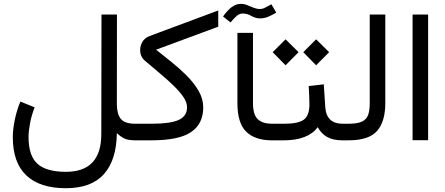

<svg xmlns="http://www.w3.org/2000/svg" viewBox="-20 -744 2362 1018"><path d="M163.6 -174.8Q147.5 -133.8 139.4 -91.3Q131.3 -48.8 131.3 -17.6Q131.3 81.5 178.5 124.3Q225.6 167 329.6 167Q517.1 167 517.1 -33.2L518.1 -667H600.1L599.6 -191.9Q599.6 -140.1 620.4 -114Q641.1 -87.9 697.3 -87.9H712.4V0H698.2Q658.7 0 638.7 -10Q618.7 -20 599.6 -38.1Q597.7 104.5 531 179.2Q464.4 253.9 329.1 253.9Q191.9 253.9 119.9 186.3Q47.9 118.7 47.9 -17.1Q47.9 -56.2 57.9 -106.4Q67.9 -156.7 87.9 -205.6Z M1057.6 -173.8Q1057.1 -86.4 992.4 -43.2Q927.7 0 783.7 0H692.9V-87.9H783.2Q883.8 -87.9 927.7 -108.2Q971.7 -128.4 971.7 -175.3Q971.7 -201.7 951.7 -230.7Q931.6 -259.8 898.9 -291.3Q866.2 -322.8 826.7 -355.7Q787.1 -388.7 748 -422.4Q723.1 -443.4 723.1 -480Q723.1 -501.5 735.1 -522.2Q747.1 -543 773.9 -553.2L1137.2 -688.5V-602.5L807.6 -480.5Q844.7 -450.7 887.9 -416.3Q931.2 -381.8 969.7 -343.3Q1008.3 -304.7 1033 -262.2Q1057.6 -219.7 1057.6 -173.8Z M1267.1 -672.4Q1248.5 -672.4 1233.2 -658Q1217.8 -643.6 1202.1 -625L1162.6 -656.7Q1182.6 -685.5 1206.3 -704.6Q1230 -723.6 1257.3 -723.6Q1273.9 -723.6 1290.5 -716.8Q1307.1 -710 1324.2 -703.1Q1341.3 -696.3 1357.4 -696.3Q1373 -696.3 1386.7 -704.1Q1400.4 -711.9 1418.9 -721.2L1444.8 -677.2Q1424.8 -665 1403.3 -655.8Q1381.8 -646.5 1359.4 -646.5Q1335.4 -646.5 1312.7 -659.4Q1290 -672.4 1267.1 -672.4ZM1433.1 0H1421.4Q1332 0 1285.4 -45.7Q1238.8 -91.3 1238.8 -197.3V-569.8H1321.3V-197.3Q1321.3 -135.3 1347.2 -111.6Q1373 -87.9 1421.4 -87.9H1433.1Z M1808.1 0H1796.4Q1745.6 0 1714.4 -17.8Q1683.1 -35.6 1664.6 -69.8Q1639.6 -35.2 1594 -17.6Q1548.3 0 1486.8 0H1414.1V-87.9H1487.8Q1560.5 -87.9 1590.3 -109.1Q1620.1 -130.4 1620.6 -189Q1620.6 -212.9 1619.4 -238.8Q1618.2 -264.6 1616.7 -287.6L1696.8 -296.9L1704.6 -176.3Q1710.4 -87.9 1797.4 -87.9H1808.1ZM1587.9 -467.3 1656.2 -535.6 1725.1 -467.3 1656.2 -397.9ZM1425.8 -467.3 1494.1 -535.6 1563 -467.3 1494.1 -397.9Z M1788.6 0V-87.9H1828.1Q1877 -87.9 1900.9 -100.1Q1924.8 -112.3 1932.6 -136.5Q1940.4 -160.6 1940.4 -196.8V-667H2022.9V-197.3Q2022.9 -100.1 1979.5 -50Q1936 0 1827.6 0Z M2167.5 -667H2250V-0.5H2167.5Z"/></svg>

Font: Vazir WOL
Style: Regular-WOL
Weight: 400
Designer: Saber Rastikerdar
Foundry: Saber Rastikerdar
Version: Version 27.2.2